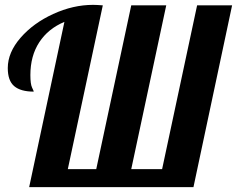

<svg xmlns="http://www.w3.org/2000/svg" viewBox="-20 -770 975 790"><path d="M245 -680 100 0H776L935 -748H791L647 -74H520L664 -748H520L376 -74H259L403 -748C385.7 -749.3 372.3 -750 363 -750C308.3 -750 253.7 -737.5 199 -712.5C144.3 -687.5 99.5 -654.8 64.5 -614.5C29.5 -574.2 12 -532.7 12 -490C12 -455.3 20.8 -430.5 38.5 -415.5C56.2 -400.5 83 -393 119 -393C119 -394.3 116.7 -399.8 112 -409.5C107.3 -419.2 105 -436.3 105 -461C105 -513.7 117.2 -558.7 141.5 -596C165.8 -633.3 200.3 -661.3 245 -680Z"/></svg>

Font: DonutKreme
Style: Regular
Weight: 400
Designer: Impallari Type
Foundry: Impallari Type
Version: Version 2.100